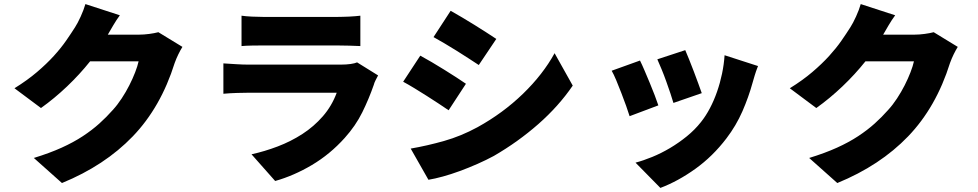

<svg xmlns="http://www.w3.org/2000/svg" viewBox="-20 -823 4800 942"><path d="M875 -593Q865 -577 855 -556.5Q845 -536 837 -514Q769 -297 631.5 -154Q494 -11 284 75L146 -48Q224 -72 282.5 -98.5Q341 -125 386.5 -155Q432 -185 467.5 -217Q503 -249 533 -283Q556 -308 577 -340Q598 -372 614.5 -404.5Q631 -437 643 -468Q655 -499 660 -522H422Q371 -458 309 -399Q247 -340 181 -293L51 -390Q114 -429 161.5 -469.5Q209 -510 244 -548.5Q279 -587 304 -623Q329 -659 348 -689Q361 -709 376 -742Q391 -775 399 -803L568 -748Q551 -725 535.5 -698.5Q520 -672 509 -653H663Q686 -653 712 -656.5Q738 -660 757 -665Z M1835 -453Q1829 -442 1822.5 -429Q1816 -416 1814 -407Q1790 -338 1757.5 -272Q1725 -206 1671 -146Q1599 -66 1510.5 -13.5Q1422 39 1330 65L1214 -66Q1278 -80 1342.5 -104.5Q1407 -129 1463.5 -165.5Q1520 -202 1564 -252.5Q1608 -303 1632 -368H1197Q1179 -368 1143.5 -367Q1108 -366 1076 -363V-512Q1108 -510 1140 -508Q1172 -506 1197 -506H1652Q1679 -506 1700 -509Q1721 -512 1732 -517ZM1165 -746Q1185 -743 1216 -741.5Q1247 -740 1272 -740H1635Q1646 -740 1661.5 -740.5Q1677 -741 1692.5 -741.5Q1708 -742 1723 -743.5Q1738 -745 1748 -746V-597Q1728 -598 1694 -599Q1660 -600 1633 -600H1272Q1248 -600 1217.5 -599.5Q1187 -599 1165 -597Z M2191 -770Q2216 -756 2246.5 -738Q2277 -720 2307.5 -701Q2338 -682 2366 -664Q2394 -646 2415 -632L2329 -504Q2308 -518 2280 -536Q2252 -554 2222 -573Q2192 -592 2162 -609.5Q2132 -627 2107 -641ZM1995 -94Q2076 -108 2159 -131.5Q2242 -155 2323 -199Q2448 -268 2546 -363Q2644 -458 2701 -562L2790 -403Q2721 -302 2621.5 -214.5Q2522 -127 2403 -58Q2366 -38 2323 -19Q2280 0 2236.5 16Q2193 32 2153 43Q2113 54 2082 59ZM2042 -550Q2068 -536 2098.5 -518Q2129 -500 2159.5 -481Q2190 -462 2218 -444Q2246 -426 2266 -412L2181 -282Q2159 -297 2131 -315.5Q2103 -334 2073 -353Q2043 -372 2013.5 -390Q1984 -408 1958 -422Z M3342 -577Q3349 -561 3360.5 -532.5Q3372 -504 3384 -472.5Q3396 -441 3406.5 -412Q3417 -383 3423 -366L3284 -318Q3279 -336 3269.5 -364Q3260 -392 3249 -423Q3238 -454 3226 -483Q3214 -512 3205 -532ZM3699 -499Q3688 -471 3682.5 -452Q3677 -433 3672 -416Q3653 -347 3622.5 -277Q3592 -207 3544 -144Q3477 -56 3392 5Q3307 66 3220 99L3098 -25Q3136 -35 3180 -53Q3224 -71 3267 -96.5Q3310 -122 3349.5 -154Q3389 -186 3419 -224Q3443 -254 3463 -292Q3483 -330 3498 -373Q3513 -416 3522.5 -461.5Q3532 -507 3535 -552ZM3120 -526Q3130 -506 3142.5 -476.5Q3155 -447 3168 -416Q3181 -385 3192 -356Q3203 -327 3210 -306L3069 -253Q3063 -273 3052 -303.5Q3041 -334 3028.5 -366.5Q3016 -399 3003.5 -429Q2991 -459 2981 -476Z M4679 -593Q4669 -577 4659 -556.5Q4649 -536 4641 -514Q4573 -297 4435.5 -154Q4298 -11 4088 75L3950 -48Q4028 -72 4086.5 -98.5Q4145 -125 4190.5 -155Q4236 -185 4271.5 -217Q4307 -249 4337 -283Q4360 -308 4381 -340Q4402 -372 4418.5 -404.5Q4435 -437 4447 -468Q4459 -499 4464 -522H4226Q4175 -458 4113 -399Q4051 -340 3985 -293L3855 -390Q3918 -429 3965.5 -469.5Q4013 -510 4048 -548.5Q4083 -587 4108 -623Q4133 -659 4152 -689Q4165 -709 4180 -742Q4195 -775 4203 -803L4372 -748Q4355 -725 4339.5 -698.5Q4324 -672 4313 -653H4467Q4490 -653 4516 -656.5Q4542 -660 4561 -665Z"/></svg>

Font: Kinto Sans Black
Style: Regular
Weight: 900
Designer: Authors: Ryoko NISHIZUKA  (kana & ideographs); Paul D. Hunt (Latin, Greek & Cyrillic); Wenlong ZHANG  (bopomofo); Sandol
Foundry: Adobe Systems Incorporated, ookami Inc.
Version: Version 0.001